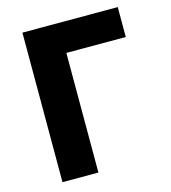

<svg xmlns="http://www.w3.org/2000/svg" viewBox="-111 -834 821 924"><g transform="rotate(-15 300.0 -372.5)"><path d="M86 -745H561V-596H265V0H86Z"/></g></svg>

Font: Merged Yaku Han JP Black
Style: Regular
Weight: 900
Designer: Ryoko NISHIZUKA 西塚涼子 (kana, bopomofo & ideographs); Paul D. Hunt (Latin, Greek & Cyrillic); Sandoll Communications 산돌커뮤니
Foundry: Adobe
Version: Version 2.004